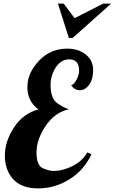

<svg xmlns="http://www.w3.org/2000/svg" viewBox="-20 -1020 632 1058"><path d="M380.4 -811H359.4L299.3 -1000H331.1L391.1 -919.9L548.3 -1000H592.3ZM416 -630.9Q416 -692.9 361.3 -692.9Q317.4 -692.9 288.1 -649.7Q258.8 -606.4 258.8 -551.8Q258.8 -477.1 295.9 -451.2Q333 -425.3 359.9 -418Q282.7 -401.4 231.9 -326.7Q181.2 -252 181.2 -180.2Q181.2 -108.4 215.6 -93.3Q250 -78.1 274.4 -78.1Q326.7 -78.1 380.6 -105.5Q434.6 -132.8 460.9 -180.2L483.9 -169.9Q444.3 -83.5 363.8 -32.7Q283.2 18.1 190.9 18.1Q98.6 18.1 52.7 -32.5Q6.8 -83 6.8 -162.1Q6.8 -241.2 57.6 -318.4Q108.4 -395.5 191.9 -417Q130.9 -461.4 130.9 -539.6Q130.9 -617.7 194.3 -684.8Q257.8 -752 350.1 -752Q412.1 -752 452.6 -719.5Q493.2 -687 493.2 -634.8Q493.2 -582.5 471.2 -552.7Q449.2 -522.9 420.4 -522.9Q391.6 -522.9 372.1 -549.8Q389.2 -555.7 402.6 -582.5Q416 -609.4 416 -630.9Z"/></svg>

Font: Lobster-Regular
Style: Regular
Weight: 400
Designer: Pablo Impallari
Foundry: Pablo Impallari
Version: Version 1.007; ttfautohint (v1.1) -l 8 -r 50 -G 50 -x 14 -D 